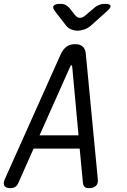

<svg xmlns="http://www.w3.org/2000/svg" viewBox="-41 -970 661 1000"><path d="M391 -16 374 -196H134L54 -16Q48 -3 38.5 3.5Q29 10 12 10Q-11 10 -18.5 -3Q-26 -16 -14 -41L276 -689Q288 -714 305.5 -727Q323 -740 350 -740Q377 -740 390.5 -727Q404 -714 406 -689L468 -41Q472 -16 459.5 -3Q447 10 424 10Q407 10 400 3.5Q393 -3 391 -16ZM368 -265 335 -624Q334 -630 330.5 -630Q327 -630 325 -624L165 -265ZM274 -950Q289 -950 300 -944.5Q311 -939 320 -929L351 -890Q362 -877 375.5 -877Q389 -877 404 -890L451 -930Q463 -940 476.5 -945Q490 -950 504 -950Q533 -950 535 -939.5Q537 -929 513 -909L433 -837Q417 -823 397.5 -816.5Q378 -810 363 -810Q348 -810 331 -816.5Q314 -823 303 -837L248 -908Q231 -929 238 -939.5Q245 -950 274 -950Z"/></svg>

Font: Maple Mono NL Light
Style: Italic
Weight: 300
Italic angle: -10°
Monospace: yes
Designer: subframe7536
Version: Version 7.000